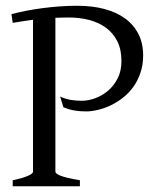

<svg xmlns="http://www.w3.org/2000/svg" viewBox="-20 -650 563 670"><path d="M24.4 0V-21Q57.6 -27.8 76.4 -35.9Q95.2 -43.9 95.2 -50.8V-581.1Q77.1 -578.6 59.3 -575.9Q41.5 -573.2 24.4 -570.3L20 -600.6Q43.5 -606.9 71 -612.3Q98.6 -617.7 128.4 -621.6Q158.2 -625.5 188.7 -627.7Q219.2 -629.9 249 -629.9Q301.8 -629.9 344.2 -618.7Q386.7 -607.4 416.7 -585.4Q446.8 -563.5 463.1 -531.2Q479.5 -499 479.5 -457Q479.5 -423.3 470 -395.5Q460.4 -367.7 444.6 -345.9Q428.7 -324.2 408.2 -308.3Q387.7 -292.5 365.5 -282Q343.3 -271.5 321 -266.4Q298.8 -261.2 279.8 -261.2Q233.9 -261.2 201.2 -275.9L189.9 -313Q210.4 -303.7 229.2 -301Q248 -298.3 265.1 -298.3Q287.6 -298.3 312 -307.1Q336.4 -315.9 356.9 -333.3Q377.4 -350.6 390.6 -376.5Q403.8 -402.3 403.8 -437Q403.8 -477.1 389.4 -505.9Q375 -534.7 350.1 -553Q325.2 -571.3 292 -580.1Q258.8 -588.9 221.2 -588.9Q209 -588.9 197 -588.6Q185.1 -588.4 173.3 -587.9V-50.8Q173.3 -47.9 177.2 -44.4Q181.2 -41 190.7 -37.1Q200.2 -33.2 216.8 -29.3Q233.4 -25.4 258.8 -21V0Z"/></svg>

Font: Gentium Plus
Style: Regular
Weight: 400
Designer: J. Victor Gaultney, Annie Olsen, Iska Routamaa
Foundry: SIL International
Version: Version 1.510